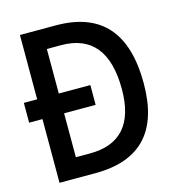

<svg xmlns="http://www.w3.org/2000/svg" viewBox="-104 -782 794 870"><g transform="rotate(-15 293.0 -346.5)"><path d="M5.9 -298.8H68.4V0H236.3C448.2 0 553.7 -111.8 553.7 -336.9C553.7 -575.7 448.2 -693.4 236.3 -693.4H68.4V-391.6H5.9ZM169.9 -92.8V-298.8H317.9V-391.6H169.9V-600.6H236.3C378.9 -600.6 451.2 -513.2 451.2 -336.9C451.2 -174.3 378.9 -92.8 236.3 -92.8Z"/></g></svg>

Font: Cascadia Code PL
Style: Regular
Weight: 400
Monospace: yes
Designer: Aaron Bell
Foundry: Saja Typeworks
Version: Version 2404.023